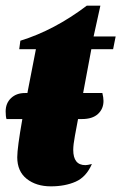

<svg xmlns="http://www.w3.org/2000/svg" viewBox="-28 -639 429 679"><path d="M295 -465 266 -310H334Q338 -294 338 -282Q338 -254 318.5 -236Q299 -218 262 -218H248L237 -159Q231 -127 231 -109Q231 -55 274 -55Q281 -55 297 -59Q277 -13 239.5 3.5Q202 20 152 20Q100 20 66.5 -6.5Q33 -33 33 -83Q33 -116 51 -218H-5Q-8 -227 -8 -245Q-8 -274 11 -292Q30 -310 60 -310H69L70 -316L99 -465H40L44 -495Q164 -532 279 -619H327L303 -510H381L372 -465Z"/></svg>

Font: Sansita ExtraBold Italic
Style: Regular
Weight: 800
Italic angle: -11°
Designer: Pablo Cosgaya
Foundry: Omnibus-Type
Version: Version 1.006